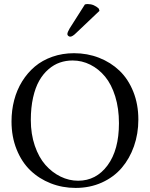

<svg xmlns="http://www.w3.org/2000/svg" viewBox="-20 -922 742 952"><path d="M339.8 -622.1Q306.6 -622.1 276.9 -611.8Q247.1 -601.6 220.5 -578.6Q193.8 -555.7 174.6 -522Q155.3 -488.3 144 -438.2Q132.8 -388.2 132.8 -327.1Q132.8 -257.3 152.6 -199.5Q172.4 -141.6 205.3 -104.2Q238.3 -66.9 280.3 -46.4Q322.3 -25.9 367.2 -25.9Q457 -25.9 513.4 -102.3Q569.8 -178.7 569.8 -311Q569.8 -384.3 551.3 -444.1Q532.7 -503.9 501 -542.2Q469.2 -580.6 427.7 -601.3Q386.2 -622.1 339.8 -622.1ZM666 -329.1Q666 -258.8 644.3 -197Q622.6 -135.3 583.3 -89.4Q543.9 -43.5 484.9 -16.8Q425.8 9.8 355 9.8Q289.6 9.8 231.7 -12.9Q173.8 -35.6 130.6 -77.1Q87.4 -118.7 62.3 -181.4Q37.1 -244.1 37.1 -319.8Q37.1 -375 50.3 -425.5Q63.5 -476.1 89.8 -518.6Q116.2 -561 152.8 -592Q189.5 -623 239.5 -640.6Q289.6 -658.2 347.2 -658.2Q413.1 -658.2 471.2 -635.5Q529.3 -612.8 572.5 -571.5Q615.7 -530.3 640.9 -467.5Q666 -404.8 666 -329.1ZM325.2 -780.8 400.9 -899.9Q406.7 -901.9 415 -901.9Q446.3 -901.9 470.2 -878.9L473.1 -868.2L357.9 -758.8Q339.4 -740.2 328.1 -740.2Q322.8 -740.2 318.4 -744.1Q314 -748 314 -752.9Q314 -761.7 325.2 -780.8Z"/></svg>

Font: Common Serif
Style: Regular
Weight: 400
Designer: Philipp H. Poll, Khaled Hosny
Foundry: Stefan Peev, Context Ltd.
Version: Version 1.026